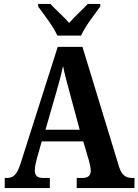

<svg xmlns="http://www.w3.org/2000/svg" viewBox="-20 -951 700 971"><path d="M270 -771H390C409 -816 460 -880 487 -918V-931H424C400 -905 356 -866 330 -835C303 -866 259 -905 235 -931H173V-918C200 -880 251 -816 270 -771ZM4 0H232V-51H198C167 -51 156 -65 156 -90C156 -108 163 -135 167 -151L191 -236H401L430 -138C433 -124 439 -102 439 -87C439 -61 422 -51 397 -51H368V0H660V-51H650C616 -51 595 -65 582 -108L397 -714H272L84 -124C65 -64 45 -51 14 -51H4ZM210 -295 266 -489C279 -533 290 -576 299 -617C307 -575 319 -532 332 -484L383 -295Z"/></svg>

Font: Noto Serif Myanmar Condensed
Style: Bold
Weight: 700
Width: 3
Designer: Ben Mitchell and the Monotype Design Team
Foundry: Monotype Imaging Inc.
Version: Version 2.106